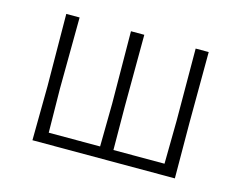

<svg xmlns="http://www.w3.org/2000/svg" viewBox="-72 -562 838 668"><g transform="rotate(15 347.5 -227.5)"><path d="M91 0 93 -195 91 -455H139L137 -198L139 -40H324L326 -195L324 -455H372L371 -198L372 -40H556L558 -195L557 -455H604L603 -198L604 0Z"/></g></svg>

Font: Alegreya Sans SC Light
Style: Regular
Weight: 300
Designer: Juan Pablo del Peral
Foundry: Huerta Tipografica
Version: Version 2.007